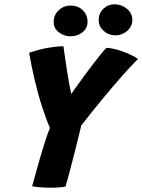

<svg xmlns="http://www.w3.org/2000/svg" viewBox="-20 -877 664 896"><path d="M213 -280Q204.5 -299 195.2 -324.2Q186 -349.5 176.5 -378.5Q167 -407.5 158.2 -439.5Q149.5 -471.5 141.8 -504Q134 -536.5 127.5 -568.8Q121 -601 116 -630.5Q167 -648 207.8 -654.5Q248.5 -661 276 -661.5Q277 -652.5 280 -632.5Q283 -612.5 286.8 -586.2Q290.5 -560 295 -532.2Q299.5 -504.5 304 -479.8Q308.5 -455 312.5 -438.5Q320.5 -449.5 335.5 -471Q350.5 -492.5 370 -518.8Q389.5 -545 409.5 -571.5Q429.5 -598 447.2 -620Q465 -642 476.5 -654Q504 -652 532.2 -643.5Q560.5 -635 585 -623.8Q609.5 -612.5 624 -602Q594 -572.5 551.8 -524.8Q509.5 -477 460 -417.2Q410.5 -357.5 359 -291Q352.5 -263.5 344.5 -230.8Q336.5 -198 329 -168.5Q321.5 -139 316.5 -120.5Q311 -98.5 304.5 -74Q298 -49.5 292.8 -30.8Q287.5 -12 286 -7Q279 -4.5 259.5 -2.8Q240 -1 217 -1Q192.5 -1 168.8 -3Q145 -5 130 -8Q145 -63.5 160.5 -117.5Q176 -171.5 189.8 -214.8Q203.5 -258 213 -280ZM309.5 -707.5Q279 -707.5 254.8 -726Q230.5 -744.5 230.5 -774.5Q230.5 -807 253.8 -829Q277 -851 309 -851Q344.5 -851 366.5 -829Q388.5 -807 388.5 -775Q388.5 -745.5 365 -726.5Q341.5 -707.5 309.5 -707.5ZM518.5 -712Q487 -712 463.8 -732.8Q440.5 -753.5 440.5 -784Q440.5 -815 462.2 -836Q484 -857 514 -857Q547.5 -857 572.5 -836.2Q597.5 -815.5 597.5 -783.5Q597.5 -762 585.8 -746Q574 -730 556 -721Q538 -712 518.5 -712Z"/></svg>

Font: Grandstander Thin
Style: Bold Italic
Weight: 700
Italic angle: -15°
Version: Version 1.200